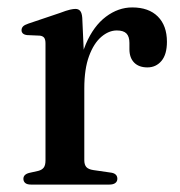

<svg xmlns="http://www.w3.org/2000/svg" viewBox="-20 -497 484 517"><path d="M190.5 -259Q190.5 -330 211.2 -378.5Q232 -427 265.2 -452Q298.5 -477 336 -477Q380.5 -477 405 -452.5Q429.5 -428 429.5 -384.5Q429.5 -350.5 414.8 -333Q400 -315.5 377 -315.5Q354 -315.5 341.2 -328.5Q328.5 -341.5 328.5 -364.5V-381.5Q328.5 -398.5 320.5 -406.8Q312.5 -415 294.5 -415Q273 -415 252.8 -397.8Q232.5 -380.5 219.8 -346Q207 -311.5 207 -259ZM201.5 -449 207 -327.5V-65.5Q207 -53.5 212.5 -47.2Q218 -41 231.5 -39L276.5 -32.5Q286.5 -31.5 291.2 -27.2Q296 -23 296 -15.5Q296 -8.5 290.5 -4.2Q285 0 274.5 0H63.5Q53 0 48 -4.2Q43 -8.5 43 -15.5Q43 -21.5 47 -25.5Q51 -29.5 59 -31.5L83.5 -37Q93 -39.5 97.8 -45.8Q102.5 -52 102.5 -65V-380Q102.5 -390.5 99 -395.2Q95.5 -400 87.5 -401L53 -402.5Q45 -403.5 41.5 -407Q38 -410.5 38 -415.5Q38 -421.5 42 -425.8Q46 -430 56.5 -433.5L141 -462Q159.5 -469 168.5 -471Q177.5 -473 183 -473Q191.5 -473 196 -467.5Q200.5 -462 201.5 -449Z"/></svg>

Font: Fraunces 28pt
Style: Regular
Weight: 400
Version: Version 1.000;[b76b70a41]